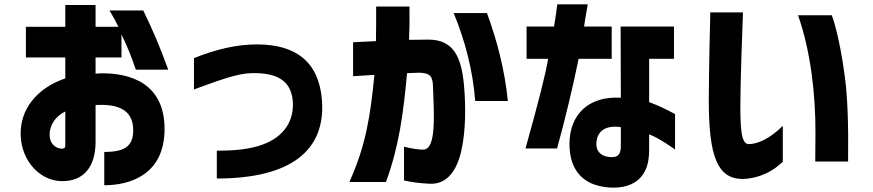

<svg xmlns="http://www.w3.org/2000/svg" viewBox="-20 -762 4012 882"><path d="M459 -64V89C572 89 736 44 736 -170C736 -381 575 -428 441 -425C435 -425 428 -425 419 -423V-498H538V-604C567 -543 581 -509 604 -442H753C712 -554 679 -630 638 -714H483C501 -684 512 -664 524 -639H419V-739H280V-639H99V-498H280V-402C149 -357 71 -260 75 -140C79 -24 161 67 261 70C365 73 419 3 419 -110V-279C421 -280 423 -280 431 -280C543 -284 592 -243 592 -163C592 -90 552 -64 459 -64ZM208 -144C208 -188 235 -228 280 -250V-96C280 -85 277 -79 266 -79C242 -79 208 -95 208 -144Z M976 -70V58C1319 58 1476 -73 1459 -301C1446 -475 1342 -558 1161 -558C1068 -558 973 -536 871 -495V-351C1043 -415 1093 -428 1159 -426C1275 -423 1318 -374 1325 -298C1332 -209 1286 -133 1184 -97C1131 -78 1062 -69 976 -70Z M1952 82C2035 87 2080 19 2100 -73C2120 -164 2120 -276 2111 -377C2099 -492 2068 -581 1947 -580L1859 -579C1861 -622 1862 -674 1861 -732H1708C1708 -673 1708 -620 1707 -573L1602 -568V-412L1700 -418C1681 -227 1661 -95 1585 74H1753C1813 -89 1833 -242 1850 -426L1905 -428C1957 -427 1967 -411 1969 -367C1974 -234 1984 -81 1928 -75C1908 -73 1868 -80 1836 -88V67C1878 76 1901 79 1952 82ZM2064 -702C2117 -574 2152 -439 2163 -298H2313C2298 -447 2261 -582 2217 -702Z M2798 100C2861 100 2909 79 2937 34C2955 5 2962 -28 2962 -80V-145C3012 -126 3081 -75 3081 -75V-238C3032 -264 3009 -275 2962 -293V-492H3076V-640H2831L2832 -313C2685 -322 2596 -237 2596 -100C2596 7 2646 62 2708 85C2739 96 2771 100 2798 100ZM2394 -80H2539C2580 -228 2613 -370 2638 -492H2790V-640H2663C2665 -657 2671 -691 2680 -742H2540C2537 -716 2531 -673 2525 -640H2399V-492H2498C2487 -424 2452 -287 2394 -80ZM2720 -111C2725 -154 2755 -189 2832 -178V-93C2832 -65 2826 -45 2802 -41C2776 -37 2713 -44 2720 -111Z M3410 59C3466 54 3522 28 3555 -1C3568 -12 3575 -18 3576 -18V-184C3547 -155 3485 -102 3421 -100C3405 -99 3393 -113 3387 -150C3382 -183 3381 -227 3381 -279C3381 -370 3389 -609 3393 -705H3243C3243 -703 3236 -435 3236 -304C3236 -46 3273 72 3410 59ZM3646 -692C3704 -528 3727 -326 3726 -149L3725 -20H3876C3878 -201 3873 -320 3861 -409C3835 -608 3801 -692 3801 -692Z"/></svg>

Font: コーポレート・ロゴ ver3 Bold
Style: Regular
Weight: 700
Designer: [KANA_main] LOGOTYPE.JP [Source Han Sans] Ryoko NISHIZUKA 西塚涼子 (kana, bopomofo & ideographs); Paul D. Hunt (Latin, Greek
Version: Version 12.001;FEAKit 1.0